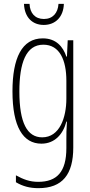

<svg xmlns="http://www.w3.org/2000/svg" viewBox="-20 -739 471 1001"><path d="M313 -719H285C282 -671 255 -640 209 -640C163 -640 136 -670 134 -719H105C108 -646 151 -609 208 -609C270 -609 311 -652 313 -719ZM203 -539C94 -539 45 -436 45 -263C45 -78 100 10 196 10C265 10 309 -39 326 -105H329C326 -65 326 -38 326 -8V33C326 157 277 209 179 209C135 209 101 196 63 175V211C98 232 135 242 180 242C306 242 362 170 362 30V-529H333L329 -444H326C309 -495 273 -539 203 -539ZM206 -506C292 -506 326 -424 326 -318V-225C326 -126 291 -23 200 -23C122 -23 81 -98 81 -262C81 -410 115 -506 206 -506Z"/></svg>

Font: Noto Sans Bengali ExtraCondensed ExtraLight
Style: Regular
Weight: 200
Width: 2
Designer: Joana Ranito - Universal Thirst; Jelle Bosma - Monotype Design Team
Foundry: Universal Thirst ehf.
Version: Version 3.000